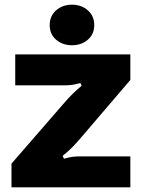

<svg xmlns="http://www.w3.org/2000/svg" viewBox="-20 -799 610 819"><path d="M29 0V-101L253 -359Q290 -402 328 -433L323 -445Q298 -438 284 -436.5Q270 -435 253 -435H45V-567H536V-458L323 -209Q304 -187 288.5 -171Q273 -155 247 -134L253 -122Q278 -129 292 -130.5Q306 -132 323 -132H536V0ZM192 -692Q192 -731 219.5 -755Q247 -779 287 -779Q327 -779 354.5 -755Q382 -731 382 -692Q382 -653 354.5 -629.5Q327 -606 287 -606Q247 -606 219.5 -629.5Q192 -653 192 -692Z"/></svg>

Font: Open Sauce Sans Black
Style: Regular
Weight: 900
Designer: Alfredo Marco Pradil
Foundry: Creative Sauce Fz LLC
Version: Version 1.477